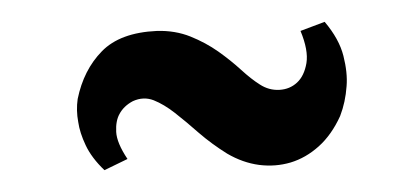

<svg xmlns="http://www.w3.org/2000/svg" viewBox="-20 -453 379 175"><path d="M290 -347.2Q282.2 -330.1 270.5 -319.6Q258.8 -309.1 244.9 -304.9Q231 -300.8 216.1 -302.7Q201.2 -304.7 187 -313Q172.9 -321.8 161.1 -332Q149.4 -342.3 139.4 -350.1Q129.4 -357.9 120.1 -361.6Q110.8 -365.2 101.1 -360.8Q92.8 -356.4 88.9 -349.1Q85.4 -342.8 85.9 -332.8Q86.4 -322.8 96.2 -308.1L75.2 -297.9Q63.5 -309.1 58.1 -320.6Q52.7 -332 51.3 -341.8Q49.3 -352.5 50.8 -362.8Q56.2 -389.2 72.8 -406.2Q89.4 -423.3 123 -424.8Q139.6 -425.3 153.6 -419.7Q167.5 -414.1 179 -406Q190.4 -397.9 199.7 -389.4Q209 -380.9 216.8 -376Q225.1 -370.6 234.6 -371.1Q244.1 -371.6 250.7 -377.7Q257.3 -383.8 259.3 -395.5Q261.2 -407.2 253.9 -424.8L275.9 -433.1Q289.1 -417.5 293 -402.1Q296.9 -386.7 295.9 -374.5Q294.9 -359.9 290 -347.2Z"/></svg>

Font: Redressed
Style: Regular
Weight: 400
Designer: Astigmatic (AOETI)
Foundry: Astigmatic (AOETI)
Version: Version 1.001